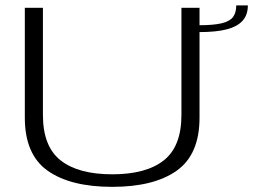

<svg xmlns="http://www.w3.org/2000/svg" viewBox="-20 -704 958 727"><path d="M405 3.5Q563 3.5 649.2 -57.8Q735.5 -119 735.5 -258.5V-674.5H667V-269Q667 -149.5 600.2 -96.8Q533.5 -44 405 -44Q276.5 -44 209.5 -96.8Q142.5 -149.5 142.5 -269V-674.5H74V-258.5Q74 -119 160.2 -57.8Q246.5 3.5 405 3.5ZM734.5 -608.5V-582.5Q799 -582.5 839 -593Q879 -603.5 898.8 -625.8Q918.5 -648 918.5 -683.5H874.5Q874.5 -655.5 862 -639.2Q849.5 -623 819 -615.8Q788.5 -608.5 734.5 -608.5Z"/></svg>

Font: Anybody Expanded Light
Style: Regular
Weight: 300
Width: 7
Version: Version 1.113;gftools[0.9.25]